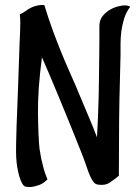

<svg xmlns="http://www.w3.org/2000/svg" viewBox="-20 -676 569 780"><path d="M45.9 -36.1Q44.9 -55.7 45.4 -89.8Q45.9 -124 47.4 -165.5Q48.8 -207 50.8 -253.4Q52.7 -299.8 54.2 -344.7Q55.7 -389.6 57.1 -430.2Q58.6 -470.7 59.6 -501Q60.5 -522.5 61.5 -543Q62.5 -560.5 62.5 -581.1Q62.5 -601.6 60.5 -618.2Q68.4 -621.1 73.2 -624Q78.1 -627 83 -630.4Q87.9 -633.8 94.2 -638.2Q100.6 -642.6 112.3 -647.5Q119.1 -650.4 127 -652.3Q133.8 -654.3 142.1 -655.3Q150.4 -656.2 160.2 -655.3Q176.8 -600.6 193.8 -554.2Q210.9 -507.8 228.5 -464.4Q246.1 -420.9 265.6 -377.4Q285.2 -334 305.7 -284.2Q327.1 -233.4 344.7 -191.4Q362.3 -149.4 374 -118.2Q376 -153.3 377.9 -196.8Q379.9 -240.2 380.9 -286.1Q381.8 -332 382.3 -376.5Q382.8 -420.9 383.3 -459.5Q383.8 -498 383.8 -527.3Q383.8 -556.6 383.8 -570.3Q383.8 -594.7 397 -610.8Q410.2 -627 427.2 -636.7Q444.3 -646.5 461.4 -650.4Q478.5 -654.3 486.3 -654.3Q492.2 -654.3 496.1 -653.3Q500 -652.3 503.4 -651.4Q506.8 -650.4 508.8 -648.4Q492.2 -626 484.4 -600.6Q476.6 -575.2 473.1 -549.8Q469.7 -524.4 469.7 -500Q469.7 -475.6 469.7 -455.1Q468.8 -406.2 466.8 -335Q464.8 -273.4 463.9 -181.6Q462.9 -89.8 462.9 38.1Q442.4 54.7 424.8 66.4Q407.2 78.1 379.9 74.2Q368.2 73.2 360.8 64.5Q353.5 55.7 346.2 39.6Q338.9 23.4 331.1 -0.5Q323.2 -24.4 310.5 -56.6Q288.1 -113.3 264.6 -170.9Q241.2 -228.5 219.7 -280.3Q198.2 -332 180.2 -374.5Q162.1 -417 150.4 -443.4Q132.8 -309.6 134.3 -212.9Q135.7 -116.2 140.6 -71.3Q143.6 -51.8 147.5 -31.2Q151.4 -13.7 157.2 8.3Q163.1 30.3 172.9 52.7Q156.2 69.3 140.1 75.2Q124 81.1 111.3 83Q96.7 85 83 82Q76.2 80.1 69.8 68.8Q63.5 57.6 58.6 41Q53.7 24.4 50.3 4.4Q46.9 -15.6 45.9 -36.1Z"/></svg>

Font: Rancho
Style: Regular
Weight: 400
Designer: Font Diner, Inc
Foundry: Font Diner, Inc
Version: Version 1.000